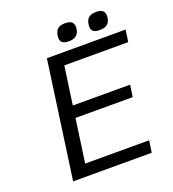

<svg xmlns="http://www.w3.org/2000/svg" viewBox="-151 -964 970 1078"><g transform="rotate(-20 334.0 -425.0)"><path d="M658.2 -628.9H276.4L244.1 -400.9H586.4L576.2 -330.1H234.4L197.8 -70.8H580.1L569.8 0H100.1L198.2 -700.2H668.5ZM411.1 -797.9Q404.3 -747.1 347.2 -747.1Q317.9 -747.1 306.2 -759.3Q294.4 -771.5 298.3 -797.9Q302.2 -825.7 317.1 -837.9Q332 -850.1 361.3 -850.1Q390.6 -850.1 402.6 -837.4Q414.6 -824.7 411.1 -797.9ZM596.2 -797.9Q592.3 -771.5 576.9 -759.3Q561.5 -747.1 531.7 -747.1Q502.4 -747.1 490.7 -759.3Q479 -771.5 482.9 -797.9Q486.8 -825.7 502 -837.9Q517.1 -850.1 546.4 -850.1Q575.7 -850.1 587.6 -837.4Q599.6 -824.7 596.2 -797.9Z"/></g></svg>

Font: Fivo Sans
Style: Italic
Weight: 400
Designer: Alexander Slobzheninov
Foundry: Alexander Slobzheninov
Version: 1.0